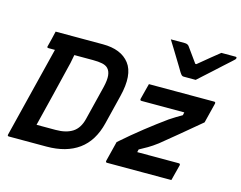

<svg xmlns="http://www.w3.org/2000/svg" viewBox="-111 -1012 1486 1185"><g transform="rotate(15 631.5 -419.0)"><path d="M1055 -636H978Q971 -636 966 -640Q961 -644 952 -658Q947 -667 934.5 -687.5Q922 -708 905.5 -735Q889 -762 872.5 -789Q856 -816 842 -838H931Q949 -838 958 -827Q965 -817 982.5 -793Q1000 -769 1027 -731H1034Q1078 -767 1108.5 -792.5Q1139 -818 1165 -838H1255Q1265 -838 1263 -829Q1262 -825 1258 -820.5Q1254 -816 1237 -801Q1222 -788 1197 -765Q1172 -742 1144.5 -717Q1117 -692 1092.5 -670Q1068 -648 1055 -636ZM445 -700Q562 -700 615 -631.5Q668 -563 632 -419L586 -233Q557 -115 477.5 -57.5Q398 0 272 0H32Q21 0 24 -11Q59 -152 96.5 -303Q134 -454 168 -590H127Q115 -590 119 -601Q126 -627 131.5 -650.5Q137 -674 143 -700ZM178 -114H300Q367 -114 408 -140.5Q449 -167 464 -229L518 -447Q529 -493 526 -522Q523 -551 507 -567Q494 -580 470.5 -585Q447 -590 411 -590H292Q288 -572 285 -554Q282 -536 277 -518Q252 -416 228 -316Q204 -216 178 -114ZM783 -536H1200Q1210 -536 1208 -525L1176 -397Q1104 -337 1045.5 -288Q987 -239 937 -199Q904 -174 878 -159Q852 -144 826 -130L822 -112H1087Q1098 -112 1096 -101Q1089 -75 1083 -50.5Q1077 -26 1070 0H659Q649 0 651 -11L683 -139Q757 -204 825 -257.5Q893 -311 957 -357Q977 -370 996 -382Q1015 -394 1035 -405L1039 -424H766Q755 -424 757 -435Q764 -461 770 -486Q776 -511 783 -536Z"/></g></svg>

Font: Recursive Sn Lnr St SmB
Style: Italic
Weight: 600
Italic angle: -15°
Version: Version 1.079;hotconv 1.0.112;makeotfexe 2.5.65598; ttfautoh